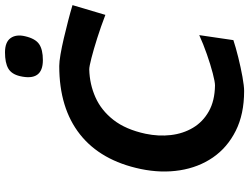

<svg xmlns="http://www.w3.org/2000/svg" viewBox="-134 -850 996 768"><g transform="rotate(-90 364.0 -466.0)"><path d="M384 12.5Q291.5 12.5 224.8 -21Q158 -54.5 118.2 -112.2Q78.5 -170 66.8 -244.5Q55 -319 72 -401Q105.5 -561 210.5 -644Q315.5 -727 484 -727Q501 -727 530.2 -722Q559.5 -717 594.5 -708.8Q629.5 -700.5 664.5 -691.5Q699.5 -682.5 727.5 -674L688.5 -542.5Q641.5 -560.5 595.8 -575Q550 -589.5 516 -598.2Q482 -607 470.5 -607Q411 -605.5 358.8 -582.2Q306.5 -559 268.2 -510Q230 -461 213 -382Q202 -329.5 207.8 -280.5Q213.5 -231.5 237 -192Q260.5 -152.5 302.5 -128.8Q344.5 -105 406 -104Q420.5 -104 455 -113Q489.5 -122 531 -136.5Q572.5 -151 607.5 -167L587.5 -30.5Q559 -21 518.8 -11Q478.5 -1 441 5.8Q403.5 12.5 384 12.5ZM507.5 -792.5Q422 -792.5 443.5 -884.5Q451.5 -918 474.2 -931Q497 -944 538.5 -944Q579.5 -944 595.5 -921.8Q611.5 -899.5 603 -863.5Q593.5 -822.5 571.5 -807.5Q549.5 -792.5 507.5 -792.5Z"/></g></svg>

Font: Commissioner Loud SemiBold
Style: Italic
Weight: 600
Italic angle: -12°
Designer: Kostas Bartsokas
Foundry: Kostas Bartsokas
Version: Version 1.000; ttfautohint (v1.8.3)